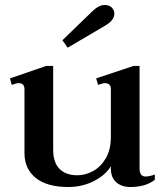

<svg xmlns="http://www.w3.org/2000/svg" viewBox="-20 -739 668 769"><path d="M251 -548 230 -578 348 -692Q375 -719 399 -719Q418 -719 428 -708.5Q438 -698 438 -684Q438 -657 399 -635ZM600 -40V-19Q564 10 502 10Q467 10 445.5 -9Q424 -28 424 -65V-73Q402 -37 355.5 -13.5Q309 10 254 10Q168 10 123 -26.5Q78 -63 78 -126V-382Q78 -406 55 -406Q46 -406 27 -399L20 -425L165 -475H193V-139Q193 -88 218.5 -62.5Q244 -37 290 -37Q322 -37 353 -54Q384 -71 404 -105.5Q424 -140 424 -190V-382Q424 -406 400 -406Q392 -406 373 -399L365 -425L515 -475H539V-64Q539 -32 563 -32Q578 -32 600 -40Z"/></svg>

Font: Taviraj Medium
Style: Regular
Weight: 500
Designer: Katatrad Team
Foundry: CadsonDemak
Version: Version 1.001